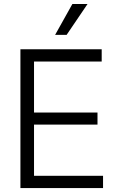

<svg xmlns="http://www.w3.org/2000/svg" viewBox="-20 -958 602 978"><path d="M84 -707H498V-644.5H153.3V-384.8H476.6V-323.2H153.3V-62.5H504.9V0H84ZM348.6 -937.5H425.8L319.3 -780.3H260.7Z"/></svg>

Font: Pretendard Std Light
Style: Regular
Weight: 300
Designer: Base glyphs from Inter by Rasmus Andersson; Hangeul glyphs from Noto Sans CJK(Source Han Sans) by Jang Soo-young and Kan
Foundry: Kil Hyung-jin
Version: Version 1.309